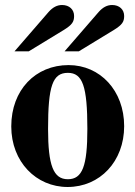

<svg xmlns="http://www.w3.org/2000/svg" viewBox="-20 -733 540 767"><path d="M329 -218C329 -69 309 -17 251 -17C193 -17 172 -73 172 -218C172 -389 190 -442 251 -442C310 -442 329 -389 329 -218ZM476 -229C476 -371 380 -473 254 -473C122 -473 25 -374 25 -228C25 -86 125 14 250 14C379 14 476 -88 476 -229ZM38 -528H95L236 -614C268 -634 276 -646 276 -669C276 -695 257 -713 228 -713C208 -713 191 -704 174 -685ZM238 -528H295L436 -614C468 -634 476 -646 476 -669C476 -695 457 -713 428 -713C408 -713 391 -704 374 -685Z"/></svg>

Font: XITS Math
Style: Bold
Weight: 700
Designer: MicroPress Inc., with final additions and corrections provided by Coen Hoffman, Elsevier (retired)
Version: Version 1.302